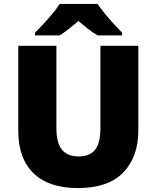

<svg xmlns="http://www.w3.org/2000/svg" viewBox="-20 -947 797 977"><path d="M684 -284Q684 -149 607.5 -69.5Q531 10 376 10Q228 10 150.5 -65.5Q73 -141 73 -280V-714H267V-295Q267 -219 295.5 -185Q324 -151 379 -151Q438 -151 464.5 -185.5Q491 -220 491 -296V-714H684ZM476 -927Q492 -904 514.5 -876.5Q537 -849 560.5 -823.5Q584 -798 601 -781V-767H477Q451 -782 428 -800Q405 -818 379 -840Q353 -818 331.5 -801Q310 -784 284 -767H158V-781Q177 -799 200.5 -824.5Q224 -850 246.5 -877Q269 -904 284 -927Z"/></svg>

Font: Noto Sans Thaana Black
Style: Regular
Weight: 900
Designer: David Williams
Foundry: Google Inc.
Version: Version 3.001; ttfautohint (v1.8.4.7-5d5b)